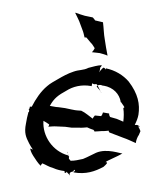

<svg xmlns="http://www.w3.org/2000/svg" viewBox="-79 -744 707 826"><g transform="rotate(10 274.0 -331.5)"><path d="M59 -233C61 -233 60 -231 61 -229V-224C60 -223 59 -223 59 -223C59 -223 59 -222 59 -222C60 -222 60 -222 59 -223C57 -206 57 -189 57 -172C56 -131 67 -115 85 -91C91 -83 99 -74 106 -67C103 -68 98 -69 94 -70C94 -66 100 -54 112 -41C124 -28 137 -14 150 -5H151C151 -7 154 -13 156 -16C172 -13 185 -6 207 -4C222 0 240 1 257 0C257 0 256 2 256 3C255 7 265 11 265 1C268 5 280 12 282 14C282 13 281 12 281 12C277 3 282 0 291 -4C292 -5 293 -5 293 -4L294 -5V-9C296 -13 302 -15 299 -8C298 -5 295 -3 295 -1C349 -1 385 -21 418 -47C429 -61 436 -71 423 -68C426 -75 470 -101 488 -118C481 -115 419 -129 376 -101C361 -91 346 -78 325 -65C308 -58 289 -50 273 -48C273 -50 270 -52 268 -53C264 -55 265 -58 264 -65L265 -67C265 -67 264 -66 263 -66C263 -65 261 -66 259 -69C191 -75 136 -131 129 -197C138 -194 148 -190 156 -186C157 -183 155 -179 154 -176H155C164 -178 177 -182 188 -183L226 -188H227L252 -189H253L288 -195C298 -196 311 -200 319 -202C327 -200 338 -197 348 -196L349 -195C351 -194 353 -191 353 -190H354C362 -191 373 -195 383 -197C393 -198 405 -202 413 -204C413 -202 415 -198 417 -197L479 -185C499 -182 519 -176 536 -172H537C536 -182 539 -199 544 -209C545 -215 547 -222 548 -227H547V-225C548 -229 533 -246 533 -246C533 -246 534 -246 535 -245C547 -235 539 -252 525 -249C523 -248 521 -248 519 -248C524 -265 527 -280 527 -294C526 -339 510 -382 461 -427C433 -450 395 -465 354 -466V-465C354 -464 355 -464 355 -464C355 -464 354 -463 354 -461C348 -468 344 -470 339 -462C335 -457 331 -449 329 -444C330 -449 331 -457 330 -462C329 -469 333 -469 331 -465C331 -465 334 -473 335 -476H334C317 -473 298 -463 280 -455C260 -440 243 -441 220 -428C196 -415 179 -401 160 -385C147 -374 129 -360 119 -347C96 -320 80 -284 69 -248C66 -248 63 -247 61 -247C61 -247 62 -234 57 -234ZM183 -678C190 -668 199 -657 206 -646L226 -612C232 -603 237 -590 241 -581H242C243 -582 248 -582 249 -582C258 -574 268 -566 275 -560V-561C281 -556 286 -549 292 -543C290 -536 287 -529 283 -524H284C294 -524 306 -526 317 -526C328 -525 341 -524 352 -521C344 -542 335 -566 328 -588C320 -609 315 -636 308 -658V-659C297 -659 284 -661 273 -661L266 -668C263 -668 264 -672 259 -672L226 -673C212 -674 198 -677 185 -679ZM145 -265C157 -301 173 -317 204 -342C228 -364 263 -380 304 -380L306 -382C306 -379 308 -378 308 -381C307 -384 308 -389 307 -392C310 -391 314 -390 316 -390C325 -391 327 -395 332 -387C335 -390 343 -393 351 -391C352 -391 356 -390 356 -390C356 -390 357 -391 357 -391C402 -391 431 -366 442 -336C442 -335 441 -334 440 -334L441 -333C441 -334 442 -335 443 -335C449 -328 457 -322 462 -315C461 -314 458 -311 458 -310C464 -293 467 -273 468 -253C458 -255 449 -258 438 -260L409 -263C405 -266 402 -273 402 -277H375C375 -273 373 -265 370 -260L343 -258C340 -254 337 -247 336 -243C321 -250 301 -263 282 -268H281C271 -267 257 -265 245 -266H240C231 -266 220 -267 212 -267H211C202 -267 192 -266 183 -266L172 -265ZM254 -82C253 -82 253 -86 254 -83C254 -83 255 -82 255 -82C255 -82 254 -82 254 -82ZM255 -82C256 -80 256 -79 257 -77V-81L256 -82ZM257 -77C258 -74 259 -71 260 -69H259C258 -71 258 -74 257 -77ZM260 -69C260 -69 261 -68 261 -68C261 -68 262 -69 262 -69ZM330 -381C328 -383 330 -385 332 -387C337 -380 343 -372 348 -366C343 -371 335 -376 330 -381ZM282 14 281 16H282ZM348 -366C350 -364 350 -362 352 -360H353C351 -362 350 -364 348 -366Z"/></g></svg>

Font: Charger Mayhem
Style: Obl
Weight: 400
Designer: Jasper
Foundry: Cannot Into Space Fonts
Version: Version 0.98